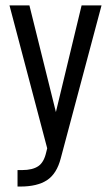

<svg xmlns="http://www.w3.org/2000/svg" viewBox="-20 -537 411 711"><path d="M356 -517.1 205.1 48.8Q190.4 106.4 153.8 130.4Q117.7 153.8 55.2 153.8H44.9V92.8H62Q100.6 92.8 122.1 78.1Q142.6 64 150.9 27.8L154.8 12.2L15.1 -517.1H88.9L187 -122.1L282.2 -517.1Z"/></svg>

Font: D-DIN Condensed
Style: Regular
Weight: 400
Width: 3
Designer: Charles Nix
Foundry: Datto Inc.
Version: Version 1.00